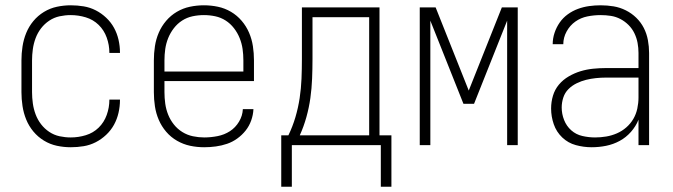

<svg xmlns="http://www.w3.org/2000/svg" viewBox="-20 -548 2540 725"><path d="M247 8Q221 8 195 2.5Q169 -3 146 -17Q123 -31 106 -51.5Q89 -72 79 -96.5Q69 -121 65 -147.5Q61 -174 61 -200V-320Q61 -346 65 -372.5Q69 -399 79 -423.5Q89 -448 106 -468.5Q123 -489 146 -503Q169 -517 195 -522.5Q221 -528 247 -528Q272 -528 296 -524Q320 -520 341.5 -509Q363 -498 381 -481Q399 -464 410.5 -443Q422 -422 427.5 -398Q433 -374 433 -350V-348H393V-349Q393 -378 383 -406Q373 -434 352.5 -454Q332 -474 304 -482.5Q276 -491 247 -491Q226 -491 205 -486.5Q184 -482 166 -470Q148 -458 135 -441Q122 -424 114.5 -404Q107 -384 104 -362.5Q101 -341 101 -320V-200Q101 -179 104 -157.5Q107 -136 114.5 -116Q122 -96 135 -79Q148 -62 166 -50Q184 -38 205 -33.5Q226 -29 247 -29Q276 -29 304 -37.5Q332 -46 352.5 -66Q373 -86 383 -114Q393 -142 393 -171V-172H433V-170Q433 -146 427.5 -122Q422 -98 410.5 -77Q399 -56 381 -39Q363 -22 341.5 -11Q320 0 296 4Q272 8 247 8Z M751 8Q724 8 698 2.5Q672 -3 648.5 -16.5Q625 -30 607.5 -50.5Q590 -71 579.5 -95.5Q569 -120 565 -146.5Q561 -173 561 -200V-320Q561 -347 565 -373.5Q569 -400 579.5 -424.5Q590 -449 607.5 -469.5Q625 -490 648 -503.5Q671 -517 697 -522.5Q723 -528 750 -528Q777 -528 803 -522.5Q829 -517 852 -503.5Q875 -490 892.5 -469.5Q910 -449 920.5 -424.5Q931 -400 935 -373.5Q939 -347 939 -320V-242H601V-200Q601 -178 604 -156.5Q607 -135 615 -115Q623 -95 636.5 -78Q650 -61 668.5 -49.5Q687 -38 708.5 -33.5Q730 -29 751 -29Q776 -29 801.5 -34Q827 -39 848 -52.5Q869 -66 882.5 -88.5Q896 -111 897 -136H937Q936 -114 928.5 -93Q921 -72 907.5 -55Q894 -38 876 -25Q858 -12 837.5 -5Q817 2 795 5Q773 8 751 8ZM601 -278H899V-320Q899 -342 896 -363Q893 -384 885 -404Q877 -424 863.5 -441.5Q850 -459 832 -470.5Q814 -482 793 -486.5Q772 -491 750 -491Q728 -491 707 -486.5Q686 -482 668 -470.5Q650 -459 636.5 -441.5Q623 -424 615 -404Q607 -384 604 -363Q601 -342 601 -320Z M1042 157V-37H1069Q1085 -70 1095.5 -105.5Q1106 -141 1111.5 -177.5Q1117 -214 1118.5 -251Q1120 -288 1120 -325V-520H1413V-37H1458V157H1418V0H1082V157ZM1374 -37V-483H1160V-325Q1160 -288 1158.5 -251Q1157 -214 1152 -178Q1147 -142 1137 -106Q1127 -70 1112 -37Z M1565 0V-520H1625L1750 -206L1875 -520H1935V0H1895V-470L1770 -156H1730L1605 -470V0Z M2214 8Q2184 8 2154.5 0Q2125 -8 2103 -29Q2081 -50 2071 -79Q2061 -108 2061 -138Q2061 -163 2068 -186.5Q2075 -210 2090.5 -228.5Q2106 -247 2127.5 -259.5Q2149 -272 2172 -279Q2195 -286 2219.5 -288.5Q2244 -291 2268 -291H2391V-348Q2391 -367 2387.5 -386Q2384 -405 2375.5 -422.5Q2367 -440 2353.5 -453.5Q2340 -467 2323 -476Q2306 -485 2287 -488Q2268 -491 2248 -491Q2223 -491 2198 -486Q2173 -481 2152.5 -466.5Q2132 -452 2119.5 -429Q2107 -406 2107 -381H2067Q2067 -403 2074 -424Q2081 -445 2093.5 -463Q2106 -481 2124 -494Q2142 -507 2162.5 -514.5Q2183 -522 2204.5 -525Q2226 -528 2248 -528Q2273 -528 2297 -524Q2321 -520 2343 -509Q2365 -498 2382.5 -481Q2400 -464 2411 -442.5Q2422 -421 2426.5 -396.5Q2431 -372 2431 -348V0H2391V-96Q2381 -71 2362.5 -50Q2344 -29 2320 -16Q2296 -3 2269 2.5Q2242 8 2214 8ZM2227 -29Q2248 -29 2269 -32.5Q2290 -36 2309.5 -44.5Q2329 -53 2345 -67Q2361 -81 2371.5 -99Q2382 -117 2386.5 -138Q2391 -159 2391 -180V-255H2268Q2249 -255 2230 -253Q2211 -251 2193 -246.5Q2175 -242 2157.5 -233.5Q2140 -225 2126.5 -211.5Q2113 -198 2107 -179.5Q2101 -161 2101 -142Q2101 -118 2110 -95Q2119 -72 2137 -56Q2155 -40 2179 -34.5Q2203 -29 2227 -29Z"/></svg>

Font: Iosevka Curly Extralight
Style: Regular
Weight: 200
Monospace: yes
Designer: Belleve Invis
Foundry: Belleve Invis
Version: Version 22.1.2; ttfautohint (v1.8.4)